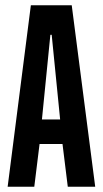

<svg xmlns="http://www.w3.org/2000/svg" viewBox="-20 -708 389 728"><path d="M9 0 97 -688H252L341 0H237L217 -162H130L110 0ZM139 -255H208L176 -576H171Z"/></svg>

Font: Saira UltraCondensed
Style: Bold
Weight: 700
Width: 1
Designer: Hector Gatti with collaboration of the Omnibus-Type team
Foundry: Omnibus-Type
Version: Version 1.101